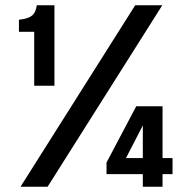

<svg xmlns="http://www.w3.org/2000/svg" viewBox="-20 -710 706 730"><path d="M58 0 494 -690H597L161 0ZM110 -384V-589H52V-635Q84 -638 100 -649.5Q116 -661 120 -690H187V-384ZM523 0V-48H385V-92L498 -306H598V-109H636V-48H598V0ZM459 -109H523V-233Z"/></svg>

Font: Radio Canada Big
Style: Regular
Weight: 400
Designer: Étienne Aubert Bonn
Foundry: Coppers and Brasses
Version: Version 1.001